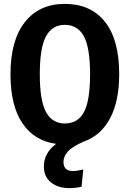

<svg xmlns="http://www.w3.org/2000/svg" viewBox="-20 -728 669 989"><path d="M307 106Q307 153 355 153Q377 153 409 145L400 234Q367 241 338 241Q279 241 242.5 211.5Q206 182 206 130Q206 60 269 13Q157 -2 95.5 -93Q34 -184 34 -346Q34 -520 108 -614Q182 -708 314 -708Q447 -708 520.5 -616Q594 -524 594 -346Q594 -207 547 -118.5Q500 -30 412 1Q352 27 329.5 52.5Q307 78 307 106ZM314 -92Q381 -92 412.5 -150.5Q444 -209 444 -346Q444 -482 412 -541Q380 -600 314 -600Q249 -600 217 -541Q185 -482 185 -346Q185 -210 217 -151Q249 -92 314 -92Z"/></svg>

Font: Fira Sans Condensed SemiBold
Style: Regular
Weight: 600
Width: 3
Designer: bBox Type GmbH & Carrois Corporate GbR & Edenspiekermann AG
Foundry: bBox Type GmbH & Carrois Corporate GbR & Edenspiekermann AG
Version: Version 4.301